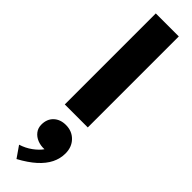

<svg xmlns="http://www.w3.org/2000/svg" viewBox="-381 -694 1074 1074"><g transform="rotate(45 156.0 -156.5)"><path d="M65.5 0V-720H247.5V0ZM90.5 407 44 340Q82.5 328 113.8 305.2Q145 282.5 162.5 257.5Q133 259 108 249Q83 239 67.8 219.2Q52.5 199.5 52.5 172Q52.5 128 80 102.2Q107.5 76.5 151.5 76.5Q200 76.5 231.2 108.5Q262.5 140.5 262.5 191Q262.5 232 244 269.2Q225.5 306.5 187.5 340.8Q149.5 375 90.5 407Z"/></g></svg>

Font: Geologica ExtraBold
Style: Regular
Weight: 800
Designer: Sindre Bremnes, Frode Helland
Foundry: Monokrom Skriftforlag AS
Version: Version 1.010;gftools[0.9.28]